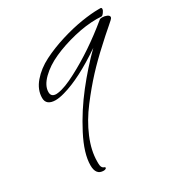

<svg xmlns="http://www.w3.org/2000/svg" viewBox="-157 -647 842 891"><g transform="rotate(-30 264.0 -201.5)"><path d="M491 -496Q487 -496 478.5 -496.5Q470 -497 466 -497Q409 -497 344.5 -481.5Q280 -466 226.5 -442Q173 -418 138 -383.5Q103 -349 103 -315Q103 -289 131 -289Q136 -289 141 -290Q179 -295 241 -328Q358 -389 477 -487Q481 -491 492 -491Q505 -491 516.5 -486Q528 -481 528 -473Q528 -467 520 -460Q515 -455 498 -440.5Q481 -426 462.5 -409.5Q444 -393 427 -377Q375 -330 331 -282.5Q287 -235 240 -173.5Q193 -112 165.5 -46.5Q138 19 138 77Q138 82 138 87Q138 110 150 115Q163 119 155 126Q150 129 143 129Q102 129 102 77Q102 14 148.5 -75.5Q195 -165 257 -244Q319 -323 386 -389Q256 -300 162 -274Q134 -266 114 -266Q90 -266 77 -276Q64 -286 64 -306Q64 -350 97 -388.5Q130 -427 180.5 -452.5Q231 -478 291 -496.5Q351 -515 404.5 -523.5Q458 -532 497 -532Q502 -532 507 -532Q513 -532 513 -524Q513 -521 511.5 -517.5Q510 -514 507.5 -510.5Q505 -507 502.5 -503.5Q500 -500 497 -498Q494 -496 491 -496Z"/></g></svg>

Font: Bilbo Swash Caps
Style: Regular
Weight: 400
Designer: Robert E. Leuschke
Foundry: Robert E. Leuschke
Version: Version 1.002